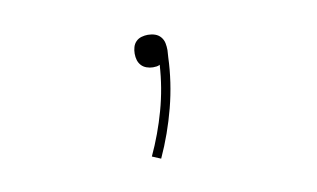

<svg xmlns="http://www.w3.org/2000/svg" viewBox="-42 -136 684 414"><g transform="rotate(-10 300.0 71.0)"><path d="M282 205 263 197Q284 152 297.5 103.5Q311 55 314 5Q311 7 307 7.5Q303 8 299 8Q292 8 285 5.5Q278 3 273.5 -2Q269 -7 267 -13.5Q265 -20 265 -28Q265 -35 267 -42Q269 -49 274 -54Q279 -59 286 -61Q293 -63 300 -63Q308 -63 315.5 -60.5Q323 -58 328 -52Q333 -46 334.5 -38.5Q336 -31 336 -23Q336 -19 335.5 -15.5Q335 -12 335 -8Q333 47 319 101Q305 155 282 205Z"/></g></svg>

Font: Iosevka Curly Slab ThEx
Style: Regular
Weight: 100
Width: 7
Monospace: yes
Designer: Belleve Invis
Foundry: Belleve Invis
Version: Version 11.1.0; ttfautohint (v1.8.3)